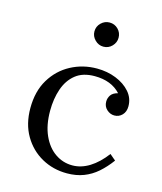

<svg xmlns="http://www.w3.org/2000/svg" viewBox="-105 -757 711 845"><g transform="rotate(15 250.0 -335.0)"><path d="M279 10Q216 10 164 -19Q112 -48 81 -101Q50 -154 50 -226Q50 -303 83 -357.5Q116 -412 170.5 -441Q225 -470 289 -470Q336 -470 376 -454Q416 -438 440.5 -410Q465 -382 465 -345Q465 -320 450.5 -305Q436 -290 415 -290Q396 -290 380.5 -304Q365 -318 365 -340Q365 -356 374 -369.5Q383 -383 406 -389Q385 -412 355.5 -423.5Q326 -435 288 -435Q234 -435 201 -408.5Q168 -382 152.5 -337Q137 -292 137 -237Q137 -172 158 -125.5Q179 -79 214.5 -54.5Q250 -30 293 -30Q333 -30 371 -53.5Q409 -77 443 -122L470 -99Q445 -65 417 -40.5Q389 -16 355 -3Q321 10 279 10ZM290 -570Q268 -570 251.5 -586.5Q235 -603 235 -625Q235 -648 251.5 -664Q268 -680 290 -680Q313 -680 329 -664Q345 -648 345 -625Q345 -603 329 -586.5Q313 -570 290 -570Z"/></g></svg>

Font: Brygada 1918
Style: Regular
Weight: 400
Designer: Mateusz Machalski | Borys Kosmynka | Przemek Hoffer
Foundry: NIEPODLEGLA 2018
Version: Version 3.006